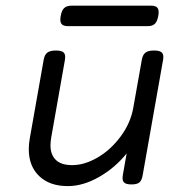

<svg xmlns="http://www.w3.org/2000/svg" viewBox="-20 -630 640 661"><path d="M509.8 -456.1Q490.2 -456.1 480.7 -448.7Q471.2 -441.4 468.3 -424.3L439 -259.8Q429.7 -206.1 395 -159.7Q360.4 -113.3 315.4 -87.4Q270.5 -61.5 228.5 -61.5Q190.9 -61.5 172.4 -79.3Q153.8 -97.2 153.8 -129.4Q153.8 -140.1 156.2 -155.8L203.6 -424.3Q206.5 -441.4 199.7 -448.7Q192.9 -456.1 172.9 -456.1H171.9Q152.3 -456.1 142.8 -448.7Q133.3 -441.4 130.4 -424.3L82.5 -153.3Q79.1 -134.8 79.1 -116.2Q79.1 -58.1 115 -23.7Q150.9 10.7 213.4 10.7Q265.6 10.7 320.3 -20.3Q375 -51.3 416 -101.6L402.8 -26.9Q399.9 -9.8 406.5 -2.4Q413.1 4.9 432.1 4.9H433.1Q452.1 4.9 460.2 -2.2Q468.3 -9.3 471.2 -26.9L541.5 -424.3Q544.4 -441.4 537.6 -448.7Q530.8 -456.1 510.7 -456.1ZM226.1 -610.4Q209.5 -610.4 200.9 -602.3Q192.4 -594.2 189 -575.2Q185.5 -556.2 191.4 -548.1Q197.3 -540 213.9 -540H488.3Q504.9 -540 513.2 -548.1Q521.5 -556.2 524.9 -575.2Q528.3 -594.2 522.7 -602.3Q517.1 -610.4 500.5 -610.4Z"/></svg>

Font: Courier Prime Code
Style: Italic
Weight: 400
Italic angle: -10°
Designer: Alan Dague-Greene
Foundry: Quote-Unquote Apps
Version: Version 3.18